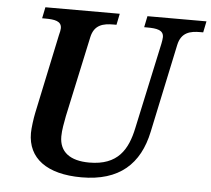

<svg xmlns="http://www.w3.org/2000/svg" viewBox="-52 -770 920 836"><g transform="rotate(5 408.5 -352.0)"><path d="M334 10C499 10 587 -71 617 -214L699 -600C711 -657 751 -665 794 -665H807L817 -714H559L549 -665H562C604 -665 634 -660 634 -629C634 -623 632 -609 630 -600L549 -225C529 -129 487 -57 362 -57C278 -57 231 -92 231 -160C231 -188 238 -222 243 -249L319 -601C331 -657 371 -665 415 -665H428L438 -714H113L103 -665H116C158 -665 188 -660 188 -629C188 -623 186 -611 182 -597L109 -252C104 -229 98 -184 98 -163C98 -53 182 10 334 10Z"/></g></svg>

Font: Noto Serif SemiBold
Style: Italic
Weight: 600
Italic angle: -12°
Designer: Monotype Design Team
Foundry: Monotype Imaging Inc.
Version: Version 2.014